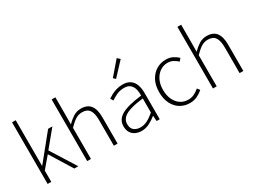

<svg xmlns="http://www.w3.org/2000/svg" viewBox="-57 -1480 2825 2142"><g transform="rotate(-30 1356.0 -409.0)"><path d="M102 0V-794H149V-207H152L414 -530H469L296 -320L497 0H446L269 -286L149 -145V0Z M612 0V-794H660V-564L659 -446Q700 -488 743.5 -515.5Q787 -543 842 -543Q924 -543 963.5 -492.5Q1003 -442 1003 -340V0H955V-334Q955 -418 926.5 -459.5Q898 -501 833 -501Q786 -501 747 -476Q708 -451 660 -401V0Z M1310 13Q1268 13 1233 -2.5Q1198 -18 1177 -50.5Q1156 -83 1156 -132Q1156 -220 1238.5 -266Q1321 -312 1498 -332Q1500 -374 1490.5 -412.5Q1481 -451 1454 -476.5Q1427 -502 1374 -502Q1319 -502 1275 -480.5Q1231 -459 1203 -439L1182 -475Q1201 -488 1230 -504Q1259 -520 1297 -531.5Q1335 -543 1378 -543Q1441 -543 1478 -515.5Q1515 -488 1530.5 -442Q1546 -396 1546 -340V0H1506L1501 -69H1498Q1458 -36 1410 -11.5Q1362 13 1310 13ZM1317 -28Q1363 -28 1406 -50Q1449 -72 1498 -114V-295Q1389 -283 1324.5 -261.5Q1260 -240 1232 -208.5Q1204 -177 1204 -134Q1204 -76 1237.5 -52Q1271 -28 1317 -28ZM1349 -633 1322 -658 1471 -831 1505 -800Z M1931 13Q1863 13 1809 -19.5Q1755 -52 1723 -114Q1691 -176 1691 -264Q1691 -353 1725 -415.5Q1759 -478 1814 -510.5Q1869 -543 1933 -543Q1987 -543 2024.5 -523Q2062 -503 2088 -478L2061 -445Q2035 -469 2004 -485.5Q1973 -502 1934 -502Q1880 -502 1836 -471.5Q1792 -441 1766.5 -388Q1741 -335 1741 -264Q1741 -194 1765.5 -141Q1790 -88 1833 -58.5Q1876 -29 1934 -29Q1976 -29 2012 -47Q2048 -65 2076 -90L2101 -57Q2067 -27 2024.5 -7Q1982 13 1931 13Z M2232 0V-794H2280V-564L2279 -446Q2320 -488 2363.5 -515.5Q2407 -543 2462 -543Q2544 -543 2583.5 -492.5Q2623 -442 2623 -340V0H2575V-334Q2575 -418 2546.5 -459.5Q2518 -501 2453 -501Q2406 -501 2367 -476Q2328 -451 2280 -401V0Z"/></g></svg>

Font: Noto Sans KR ExtraLight
Style: Regular
Weight: 250
Designer: Ryoko NISHIZUKA  (kana, bopomofo & ideographs); Paul D. Hunt (Latin, Greek & Cyrillic); Sandoll Communications , Soo-you
Foundry: Adobe
Version: Version 2.004-H2;hotconv 1.0.118;makeotfexe 2.5.65603